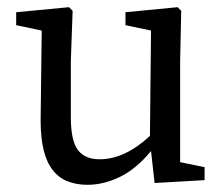

<svg xmlns="http://www.w3.org/2000/svg" viewBox="-20 -501 623 534"><path d="M549 0 410 8 400 -81Q359 -31 313.5 -9Q268 13 223 13Q193 13 168.5 3.5Q144 -6 127 -27.5Q110 -49 101.5 -83Q93 -117 93 -167L96 -416L25 -431V-467L172 -481L182 -471L177 -331V-176Q177 -110 196.5 -84Q216 -58 257 -58Q327 -58 397 -123L400 -416L329 -431V-467L474 -481L484 -471L481 -331V-50L549 -36Z"/></svg>

Font: Source Serif Pro
Style: Regular
Weight: 400
Designer: Frank Grießhammer
Foundry: Adobe Systems Incorporated
Version: Version 2.000;PS 1.000;hotconv 16.6.51;makeotf.lib2.5.65220